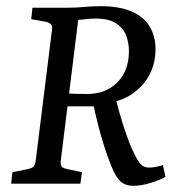

<svg xmlns="http://www.w3.org/2000/svg" viewBox="-20 -594 578 621"><path d="M16 0 20 -37 70 -47Q84 -50 89 -56Q94 -62 96 -78L148 -496Q150 -509 145.5 -514.5Q141 -520 131 -523L81 -532L85 -569H198Q227 -569 252.5 -571.5Q278 -574 305 -574Q367 -574 406.5 -556.5Q446 -539 464.5 -507.5Q483 -476 483 -435Q483 -390 463.5 -352.5Q444 -315 407 -290Q370 -265 318 -259L292 -250H186L190 -293Q205 -291 225.5 -290.5Q246 -290 261 -290Q323 -290 360 -328Q397 -366 397 -428Q397 -455 388 -479Q379 -503 355.5 -518.5Q332 -534 289 -534Q274 -534 258 -532Q242 -530 233 -530L176 -70Q176 -63 178.5 -57Q181 -51 194 -48L245 -37L240 0ZM412 7Q385 7 369.5 -7.5Q354 -22 340 -57Q328 -86 317 -121Q306 -156 296.5 -193Q287 -230 280 -266L352 -284Q366 -227 382.5 -177Q399 -127 414 -97Q426 -72 436 -62Q446 -52 462 -52Q481 -52 507 -60L515 -22Q496 -11 466 -2Q436 7 412 7Z"/></svg>

Font: Yrsa
Style: Italic
Weight: 400
Italic angle: -7.10001°
Designer: Anna Giedrys (Yrsa+Rasa design), David Brezina (Yrsa art-direction, Rasa art-direction, design)
Foundry: Rosetta Type Foundry
Version: Version 2.004